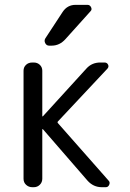

<svg xmlns="http://www.w3.org/2000/svg" viewBox="-20 -780 540 800"><path d="M294.9 -759.8H344.7Q354.5 -759.8 359.4 -750Q364.3 -740.2 357.4 -733.4L252.9 -617.2Q228.5 -589.8 195.3 -589.8H184.6Q173.8 -589.8 168.5 -600.1Q163.1 -610.4 168.9 -620.1L241.2 -730.5Q260.7 -759.8 294.9 -759.8ZM114.3 0Q99.6 0 88.9 -9.8Q78.1 -19.5 78.1 -35.2V-485.4Q78.1 -500 88.4 -509.8Q98.6 -519.5 114.3 -519.5H121.1Q135.7 -519.5 146 -509.8Q156.2 -500 156.2 -485.4V-295.9Q156.2 -294.9 157.2 -294.9L159.2 -295.9L339.8 -494.1Q363.3 -520.5 400.4 -519.5H416Q425.8 -519.5 430.2 -510.7Q434.6 -502 427.7 -494.1L221.7 -274.4Q217.8 -270.5 221.7 -266.6L432.6 -27.3Q439.5 -20.5 435.1 -10.3Q430.7 0 420.9 0H404.3Q369.1 0 344.7 -27.3L159.2 -241.2Q158.2 -242.2 157.2 -242.2Q156.2 -242.2 156.2 -241.2V-35.2Q156.2 -20.5 146 -10.3Q135.7 0 121.1 0Z"/></svg>

Font: Rounded-L Mgen+ 2m regular
Style: Regular
Weight: 400
Designer: [Source Han Sans]
Ryoko NISHIZUKA  (kana & ideographs); Paul D. Hunt (Latin, Greek & Cyrillic); Wenlong ZHANG  (bopomofo
Version: Version 1.059.20150602